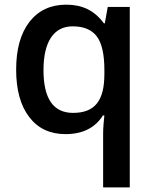

<svg xmlns="http://www.w3.org/2000/svg" viewBox="-20 -570 663 830"><path d="M295.9 -82C210.4 -82 168 -143.6 168 -267.1C168 -388.7 211.9 -456.1 293.9 -456.1C342.3 -456.1 377 -441.4 398.9 -412.1C420.4 -382.8 431.2 -335 431.2 -268.1V-250C431.2 -137.2 392.1 -82 295.9 -82ZM263.2 9.8C336.9 9.8 391.1 -17.1 424.8 -70.8H431.2C430.2 -62.5 429.2 -50.3 427.7 -34.2C426.3 -18.1 425.8 -2.9 425.8 11.2V240.2H541V-540H445.8L433.1 -469.2H429.2C386.7 -526.4 334 -549.8 266.1 -549.8C198.7 -549.8 146 -524.9 107.4 -475.6C68.8 -425.8 49.8 -356.9 49.8 -269C49.8 -181.2 68.8 -112.8 106.4 -64C144 -14.6 196.3 9.8 263.2 9.8Z"/></svg>

Font: Samim Medium
Style: Regular
Weight: 500
Foundry: DejaVu fonts team - Redesigned by Saber Rastikerdar
Version: Version 4.0.5